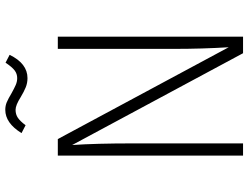

<svg xmlns="http://www.w3.org/2000/svg" viewBox="-124 -794 918 709"><g transform="rotate(-90 334.5 -439.0)"><path d="M554 0H493L154 -631Q160 -543 160 -407V0H115V-684H176L515 -53Q509 -152 509 -253V-684H554ZM331 -821Q301 -840 284 -840Q267 -840 254.5 -831.5Q242 -823 227 -803L198 -818Q235 -878 284 -878Q299 -878 312 -872.5Q325 -867 345 -855Q363 -845 375.5 -839.5Q388 -834 401 -834Q417 -834 429.5 -843.5Q442 -853 458 -877L487 -862Q455 -796 401 -796Q383 -796 367 -802.5Q351 -809 331 -821Z"/></g></svg>

Font: FiraGO ExtraLight
Style: Regular
Weight: 200
Designer: bBox Type
Foundry: bBox Type GmbH
Version: Version 1.001